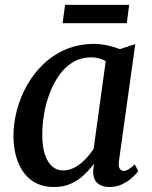

<svg xmlns="http://www.w3.org/2000/svg" viewBox="-20 -740 610 770"><path d="M457 -94.5Q454 -72 460.5 -63.2Q467 -54.5 476 -54.5Q485 -54.5 495.2 -60.8Q505.5 -67 520.5 -80.5L534.5 -54Q529.5 -46.5 513.8 -31Q498 -15.5 473.5 -2.8Q449 10 418 10Q389 10 371 -5.5Q353 -21 353.5 -54L357 -83.5Q340 -60.5 317.5 -39Q295 -17.5 265.2 -3.8Q235.5 10 197.5 10Q142.5 10 106.2 -17Q70 -44 52 -90.5Q34 -137 34 -195.5Q34 -246 47.8 -298.2Q61.5 -350.5 88.2 -398Q115 -445.5 154.2 -483Q193.5 -520.5 244.8 -542.2Q296 -564 359 -564Q383 -564 411.2 -557.8Q439.5 -551.5 461 -543L522.5 -563ZM404 -494.5Q391.5 -502.5 376.8 -506.2Q362 -510 346 -510Q306 -510 274.5 -491.8Q243 -473.5 219.8 -441.8Q196.5 -410 180.8 -369.8Q165 -329.5 157.2 -285.8Q149.5 -242 149.5 -199.5Q149.5 -152.5 160 -120.8Q170.5 -89 189 -72.8Q207.5 -56.5 232 -56.5Q253 -56.5 271.2 -64.5Q289.5 -72.5 305 -85.5Q320.5 -98.5 333.2 -113.5Q346 -128.5 355.5 -143ZM241 -720.5H498L488.5 -647H231Z"/></svg>

Font: Merriweather 28pt Medium
Style: Italic
Weight: 500
Italic angle: -7.8°
Version: Version 2.101